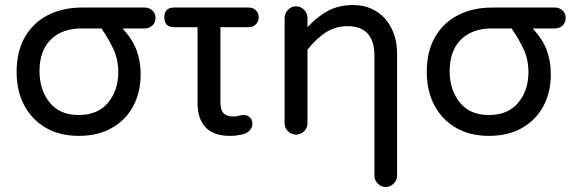

<svg xmlns="http://www.w3.org/2000/svg" viewBox="-20 -558 2285 763"><path d="M293 -18Q217 -18 161.5 -50.5Q106 -83 76 -140Q46 -197 46 -272Q46 -354 79 -411Q112 -468 170.5 -498Q229 -528 306 -528H555Q573 -528 585.5 -516.5Q598 -505 598 -487Q598 -468 585.5 -456.5Q573 -445 555 -445H467Q508 -400 523.5 -356.5Q539 -313 539 -263Q539 -191 509 -135.5Q479 -80 423.5 -49Q368 -18 293 -18ZM293 -101Q369 -101 409.5 -150Q450 -199 450 -271Q450 -321 431 -362Q412 -403 383 -445H305Q226 -445 181.5 -400.5Q137 -356 137 -275Q137 -201 177 -151Q217 -101 293 -101Z M893 -18Q829 -18 797 -52Q765 -86 765 -150V-450H672Q633 -450 633 -489Q633 -528 672 -528H969Q986 -528 997 -517Q1008 -506 1008 -489Q1008 -473 997 -461.5Q986 -450 969 -450H856V-151Q856 -121 868.5 -108Q881 -95 905 -95Q920 -95 929 -98Q940 -101 949 -101Q963 -101 973 -91.5Q983 -82 983 -66Q983 -54 974.5 -42.5Q966 -31 948 -25Q940 -23 926 -20.5Q912 -18 893 -18Z M1513 185Q1494 185 1481 171.5Q1468 158 1468 140V-336Q1468 -454 1361 -454Q1315 -454 1277.5 -431Q1240 -408 1202 -361V-68Q1202 -50 1188.5 -36.5Q1175 -23 1156 -23Q1138 -23 1124.5 -36.5Q1111 -50 1111 -68V-487Q1111 -505 1124.5 -519Q1138 -533 1156 -533Q1175 -533 1188.5 -519Q1202 -505 1202 -487V-450Q1243 -494 1285.5 -516Q1328 -538 1383 -538Q1436 -538 1477 -512Q1516 -487 1537 -443Q1558 -399 1558 -345V140Q1558 158 1544.5 171.5Q1531 185 1513 185Z M1923 -18Q1847 -18 1791.5 -50.5Q1736 -83 1706 -140Q1676 -197 1676 -272Q1676 -354 1709 -411Q1742 -468 1800.5 -498Q1859 -528 1936 -528H2185Q2203 -528 2215.5 -516.5Q2228 -505 2228 -487Q2228 -468 2215.5 -456.5Q2203 -445 2185 -445H2097Q2138 -400 2153.5 -356.5Q2169 -313 2169 -263Q2169 -191 2139 -135.5Q2109 -80 2053.5 -49Q1998 -18 1923 -18ZM1923 -101Q1999 -101 2039.5 -150Q2080 -199 2080 -271Q2080 -321 2061 -362Q2042 -403 2013 -445H1935Q1856 -445 1811.5 -400.5Q1767 -356 1767 -275Q1767 -201 1807 -151Q1847 -101 1923 -101Z"/></svg>

Font: Huninn
Style: Regular
Weight: 400
Designer: justfont
Foundry: justfont
Version: Version 1.003